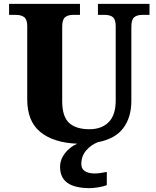

<svg xmlns="http://www.w3.org/2000/svg" viewBox="-20 -734 810 994"><path d="M754 -714V-657H718Q689 -657 674.5 -644.5Q660 -632 660 -594V-212Q660 -126 618 -70.5Q576 -15 487 2Q452 15 426.5 44.5Q401 74 401 115Q401 140 419.5 152Q438 164 470 164Q495 164 533 156V224Q518 231 490.5 235.5Q463 240 445 240Q368 240 329.5 213Q291 186 291 130Q291 92 316.5 59Q342 26 380 10Q257 5 189 -50.5Q121 -106 121 -219V-598Q121 -633 105.5 -645Q90 -657 62 -657H27V-714H394V-657H359Q331 -657 316.5 -644.5Q302 -632 302 -594V-210Q302 -131 337.5 -98Q373 -65 443 -65Q506 -65 542.5 -101.5Q579 -138 579 -214V-598Q579 -633 564.5 -645Q550 -657 522 -657H487V-714Z"/></svg>

Font: Noto Serif ExtraBold
Style: Regular
Weight: 800
Designer: Monotype Design Team
Foundry: Monotype Imaging Inc.
Version: Version 1.001